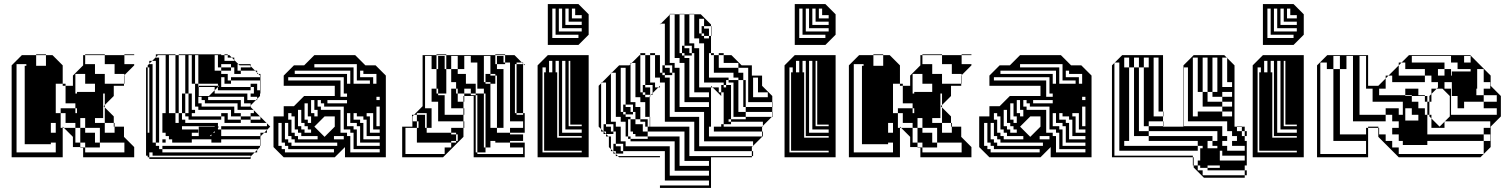

<svg xmlns="http://www.w3.org/2000/svg" viewBox="-20 -770 7381 940"><path d="M589 -504H637V-500H589ZM589 -360H587V-400L589 -402V-408H541V-456H493V-500H397V-504H493V-500H589V-456H637V-450L589 -402ZM349 -312H357V-320H445V-360H397V-408H349ZM493 -216V-244L487 -250L493 -256V-264H485V-216ZM485 -192H445V-168H493V-216H485ZM397 -168V-192H373V-168ZM541 -120V-150H537V-168H493V-120ZM373 -144H397V-120H373ZM229 -64H101V-448H109V-456H61V-24H253V-72H229ZM469 -48H397V-72H373V-120H445V-72H469ZM493 -264V-312H485V-264ZM253 -120V-168H229V-120ZM397 -168H373V-144H349V-168H301V-216H277V-240H349V-216H357V-240H349V-264H301V-350H287V-360H253V-216H277V-144H287V0H37V-450L87 -500H157V-448H205V-500H157V-504H205V-500H237L287 -450V-360H301V-350H337V-400L387 -450V-500H397V-456H445V-408H493V-360H587V-350H537V-300L493 -256V-244L537 -200V-168H541V-150H587V-100L637 -50V0H387V-48H373V-50H337V-100L293 -144H287V-150L293 -144H349V-72H373V-50H387V-48H397V-24H589V-72H469V-144H397Z M711 -408V-424H703V-408ZM711 -328V-344H703V-328ZM711 -216V-232H703V-216ZM711 -200V-216H703V-200ZM1223 -216V-230L1221 -232H1143V-264H983V-280H967V-296H951V-264H967V-248H1127V-216H1159V-200H1207V-184H1255V-198L1253 -200H1207V-216ZM711 -168V-184H703V-168ZM1095 -216V-184H1159V-168H1079V-200H1063V-216ZM711 -136V-152H703V-136ZM919 -360V-500H903V-456H887V-500H855V-504H1063V-500H1079V-472H1127V-476L1115 -488H1095V-500H1079V-504H1095V-500H1103L1115 -488H1127V-476L1147 -456H1207V-446L1229 -424H1239V-414L1245 -408H1255V-360H1253V-376H1111V-392H1253V-400L1245 -408H1239V-414L1229 -424H1159V-440H1207V-446L1203 -450H1153L1147 -456H1143V-424H1159V-408H1127V-440H1111V-456H1063V-440H1111V-424H1063V-440H1047V-500H1031V-424H1063V-408H1095V-376H1111V-360H1079V-392H1063V-344H1207V-328H1047V-344L1053 -350H1047V-360H951V-344H953V-300H1003L1031 -328V-344H953V-350H1047V-344L1031 -328V-312H1191V-280H1233L1207 -254V-248H1205L1203 -250L1207 -254V-264H1175V-296H999V-280H1159V-248H1205L1221 -232H1223V-230L1253 -200H1255V-198L1285 -168H1287V-166L1303 -150L1287 -134V-120H1273L1287 -134V-136H1063V-152H1287V-166L1285 -168H1207V-184H1159V-200H1111V-232H951V-248H935V-360H951V-500H935V-360ZM1015 -104V-112L1007 -104ZM743 -72V-472H725L743 -490V-504H839V-500H855V-216H871V-312H887V-216H903V-312H919V-232H935V-216H919V-200H1063V-184H903V-200H887V-216H871V-184H887V-168H1047V-150H1053L1047 -144V-136H1063V-120H1031V-128L1023 -120H1063V-104H1255V-120H1273L1255 -102V-72H1253V-88H1063V-72H1015V-88H919V-72H823V-88H807V-104H791V-120H775V-216H839V-500H807V-456H791V-500H753L743 -490V-488H759V-72ZM711 -40H703V-56H711ZM1239 -24H1227L1239 -36V-40H775V-56H1253V-50L1239 -36ZM711 -24V0H1203L1207 -4V-8H727V-24H711V-8H703V-24ZM903 -408H887V-456H903ZM807 -408H791V-456H807ZM711 -392V-408H703V-392ZM711 -376V-392H703V-376ZM807 -360H791V-408H807ZM903 -360H887V-408H903ZM711 -360V-376H703V-360ZM903 -312H887V-360H903ZM807 -312H791V-360H807ZM711 -344V-360H703V-344ZM1255 -312H1223V-344H1207V-360H1239V-328H1253V-360H1255ZM711 -312V-328H703V-312ZM711 -296V-312H703V-296ZM711 -280V-296H703V-280ZM807 -264H791V-312H807ZM1239 -280H1233L1239 -286V-296H1207V-312H1253V-300L1239 -286ZM711 -264V-280H703V-264ZM711 -248V-264H703V-248ZM711 -232V-248H703V-232ZM807 -216H791V-264H807ZM711 -152V-168H703V-152ZM711 -184V-200H703V-184ZM839 -168H855V-216H839ZM951 -120H919V-104H953V-150H1031V-152H871V-136H951ZM711 -120V-136H703V-120ZM711 -104H703V-120H711ZM711 -88H703V-104H711ZM711 -72H703V-88H711ZM711 -56H703V-72H711ZM1255 -56H1253V-72H1255ZM791 -72H775V-88H791ZM711 -40V-24H703V-40ZM727 -24V-40H743V-24ZM743 -72V-56H759V-40H775V-24H1227L1207 -4V8H711V0H703V-8H695V-440H703V-424H711V-440H703V-450L711 -458V-472H725L711 -458V-456H727V-72Z M1369 0 1319 -50V-200H1369V-250H1419L1469 -300H1619V-350H1369V-400L1419 -450H1469L1519 -500H1719L1769 -450H1819L1869 -400V0H1669V-50L1619 0ZM1695 -360V-424H1423V-408H1679V-360ZM1807 -360H1823V-408H1759V-424H1743V-392H1807ZM1791 -360V-376H1727V-456H1519V-440H1711V-360ZM1647 -376V-296H1679V-312H1663V-392H1391V-376ZM1839 -280V-296H1823V-280ZM1583 -280V-264H1679V-280ZM1535 -200V-232H1519V-280H1503V-216H1519V-200ZM1503 -168V-200H1487V-264H1471V-184H1487V-168ZM1619 -150V-200H1569L1519 -150L1569 -100ZM1503 -120V-136H1487V-152H1471V-168H1455V-232H1439V-152H1455V-136H1471V-120ZM1839 -120V-136H1807V-216H1775V-200H1791V-120ZM1535 -88V-104H1455V-120H1439V-136H1423V-200H1407V-216H1391V-184H1407V-120H1423V-104H1439V-88ZM1727 -216H1711V-184H1743V-168H1759V-88H1839V-104H1775V-184H1759V-200H1727ZM1663 -88V-104H1615V-88ZM1695 -216H1679V-152H1711V-136H1727V-56H1839V-72H1743V-152H1727V-168H1695ZM1631 -56V-72H1423V-88H1407V-104H1391V-168H1375V-88H1391V-72H1407V-56ZM1839 -24V-40H1711V-120H1695V-136H1663V-248H1567V-264H1551V-280H1535V-248H1551V-232H1647V-120H1679V-104H1695V-24ZM1615 -24V-40H1391V-56H1375V-72H1359V-168H1343V-56H1359V-40H1375V-24ZM1839 -152V-248H1823V-152Z M2221 -432V-496H2189V-432ZM2453 -456H2413V-496H2445V-464H2453ZM2357 -408H2381V-400H2357ZM2253 -272H2249V-300H2253ZM2253 -208H2249V-240H2189V-336H2213V-312H2221V-272H2249V-240H2253ZM2253 -144H2249V-176H2125V-272H2093V-336H2117V-312H2125V-304H2157V-208H2249V-176H2253ZM2413 -144V-120H2477V-112H2541V-80H2477V-72H2549V0H2299V-300H2253V-312H2221V-336H2213V-368H2189V-432H2165V-456H2125V-496H2157V-456H2165V-500H2117V-504H2165V-500H2405V-456H2413V-432H2445V-144H2541V-176H2477V-464H2453V-500H2405V-504H2453V-500H2499L2535 -464H2541V-458L2543 -456H2549V-450L2543 -456H2541V-458L2535 -464H2509V-456H2541V-408H2509V-456H2501V-216H2509V-208H2541V-216H2509V-264H2541V-216H2549V-120H2477V-144H2413V-368H2405V-360H2381V-368H2357V-400H2405V-368H2413V-400H2405V-408H2381V-496H2349V-368H2357V-360H2381V-144ZM2213 -72V-80H2189V-72ZM2357 -24H2317V-72H2349V-48H2357ZM2157 -432V-456H2125V-432ZM2541 -360H2509V-408H2541ZM2541 -312H2509V-360H2541ZM2541 -264H2509V-312H2541ZM2069 -168V-216H2021V-208H2061V-168ZM2069 -168H2029V-176H2021V-208H2007L2049 -250V-500H2117V-432H2165V-312H2125V-336H2117V-432H2093V-496H2061V-240H2093V-144H2069ZM2061 -144V-168H2029V-144ZM2221 -80V-112H2213V-120H2189V-144H2249V-100L2149 0H1949V-150H1999V-176H1997V-208H2007L1999 -200V-176H2021V-144H2069V-120H2189V-112H2213V-80ZM2157 -16V-48H2189V-72H2021V-144H1965V-16ZM2357 -72V-120H2317V-168H2349V-120H2357V-168H2317V-216H2349V-168H2357V-216H2317V-264H2349V-216H2357V-264H2317V-304H2309V-312H2349V-264H2357V-312H2349V-336H2309V-312H2285V-360H2309V-336H2317V-464H2285V-496H2253V-432H2221V-408H2261V-360H2285V-336H2253V-312H2285V-304H2309V-24H2317V-16H2541V-48H2477V-72H2405V-80H2381V-48H2357V-72H2317V-120H2349V-72Z M2662 -550V-750H2812L2862 -700V-600L2812 -550ZM2828 -680V-696H2796V-728H2780V-680ZM2828 -648V-664H2764V-728H2748V-648ZM2828 -616V-632H2732V-728H2716V-616ZM2812 -584V-600H2700V-728H2684V-584ZM2612 0V-450L2662 -500H2862V0ZM2716 -408V-472H2700V-416H2708V-408ZM2668 -472V-416H2684V-472ZM2716 -392V-408H2708V-392ZM2716 -376V-392H2708V-376ZM2716 -360V-376H2708V-360ZM2716 -344V-360H2708V-344ZM2716 -328V-344H2708V-328ZM2716 -312V-328H2708V-312ZM2716 -296V-312H2708V-296ZM2716 -280V-296H2708V-280ZM2716 -264V-280H2708V-264ZM2716 -248V-264H2708V-248ZM2716 -232V-248H2708V-232ZM2716 -216V-232H2708V-216ZM2716 -200V-216H2708V-200ZM2716 -184V-200H2708V-184ZM2716 -168V-184H2708V-168ZM2716 -152V-168H2708V-152ZM2828 -152V-160H2772V-472H2764V-152ZM2716 -136V-152H2708V-136ZM2716 -120V-136H2708V-120ZM2828 -120V-136H2748V-472H2732V-120ZM2716 -120H2708V-104H2716ZM2828 -104H2708V-96H2828ZM2828 -24V-32H2644V-416H2652V-440H2636V-24Z M3211 -654H3215L3211 -650ZM3415 -642H3427V-630H3415ZM3319 -546H3331V-534H3319ZM3223 -450H3235V-438H3223ZM3643 -366V-438H3595V-414H3619V-378H3631V-366ZM3175 -306H3167L3175 -314V-354H3139V-500H3163V-510H3187V-500H3163V-366H3187V-342H3203L3175 -314ZM3643 -342V-366H3631V-342ZM3511 -354H3523V-342H3511ZM3127 -354H3139V-342H3127ZM3211 -342H3203L3211 -350ZM3499 -318H3511V-300L3469 -342H3461V-350L3469 -342H3499ZM3739 -294V-318H3691V-390H3667V-294ZM3451 -246V-270H3331V-462H3307V-486H3283V-700H3261L3259 -698V-462H3283V-438H3307V-246ZM3031 -258H3043V-246H3031ZM3559 -162H3523V-318H3511V-342H3535V-354H3523V-366H3427V-558H3403V-582H3379V-700H3355V-702H3379V-700H3411L3461 -650V-642H3463V-594H3461V-642H3427V-678H3403V-606H3415V-594H3427V-582H3451V-594H3427V-606H3415V-630H3451V-594H3461V-510H3475V-500H3499V-438H3595V-462H3523V-500H3499V-510H3523V-500H3561L3611 -450H3661V-400H3711V-350L3761 -300V-270H3763V-246H3761V-270H3631V-246H3761V-222H3763V-198H3759L3761 -200V-222H3631V-246H3619V-282H3571V-366H3547V-378H3535V-354H3559V-282H3595V-222H3631V-198H3759L3715 -154V-150H3711L3715 -154V-174H3559V-186H3547V-174H3559ZM2935 -162H2947V-150H2935ZM3511 -150V-162H3523V-150H3711V-126H3715V-102H3711V-126H3475V-150ZM3451 -294V-318H3379V-510H3367V-546H3331V-700H3307V-702H3331V-700H3355V-558H3379V-534H3403V-342H3461V-150H3451V-102H3711V-100L3667 -56V-54H3665L3667 -56V-78H3427V-222H3283V-414H3271V-450H3235V-654H3215L3259 -698V-702H3283V-700H3307V-510H3319V-498H3331V-486H3355V-294ZM2983 -66H2995V-54H2983ZM3667 -6H3661V-30H3379V-174H3235V-366H3211V-390H3187V-500H3211V-414H3223V-402H3235V-390H3259V-198H3403V-54H3665L3661 -50V-30H3667ZM3451 42V18H3331V-126H3151V-150H3139V-174H3115V-186H3091V-222H3079V-258H3043V-438H3019V-222H3031V-210H3043V-198H3067V-186H3091V-162H3127V-126H3151V-102H3307V42ZM3163 -150H3355V-6H3661V0H3461V150H3211V138H3451V114H3235V-30H3031V-66H2995V-126H2983V-162H2947V-366H2927L2971 -410V-414H2975L2971 -410V-174H2995V-150H3019V-78H3043V-54H3259V90H3451V66H3283V-78H3067V-90H3055V-102H3043V-174H3019V-198H2995V-414H2975L3011 -450H3061L3067 -456V-462H3073L3067 -456V-270H3091V-246H3115V-186H3151V-174H3163ZM3367 -498H3331V-510H3319V-534H3355V-510H3367ZM3271 -402H3235V-414H3223V-438H3259V-414H3271ZM3643 -318V-342H3631V-318ZM3163 -294H3161V-300L3163 -302V-306H3139V-318H3127V-342H3163V-306H3167L3163 -302ZM3643 -294V-318H3631V-294ZM3631 -282H3619V-378H3595V-390H3571V-414H3475V-500H3461V-510H3451V-390H3547V-378H3595V-282H3631V-270H3643V-294H3631ZM3079 -210H3043V-222H3031V-246H3067V-222H3079ZM3631 -186V-198H3571V-282H3559V-186ZM3161 -150V-174H3151V-150ZM3163 -174H3161V-198H3139V-270H3115V-294H3091V-462H3073L3111 -500H3115V-510H3139V-500H3115V-318H3127V-306H3139V-294H3161V-198H3163ZM3151 -90V-102H3091V-114H3079V-126H3067V-186H3055V-102H3067V-90ZM2983 -114H2947V-126H2935V-150H2971V-126H2983ZM3031 -18H2995V-30H2983V-54H3019V-30H3031ZM2971 -102V-40L2981 -30H2983V-28L2993 -18H2995V-16L3005 -6H3211V0H3011L3005 -6H2995V-16L2993 -18H2983V-28L2981 -30H2971V-40L2961 -50V-100L2959 -102H2947V-114H2935V-126H2923V-138L2911 -150V-350L2923 -362V-366H2927L2923 -362V-138L2959 -102Z M3871 -550V-750H4021L4071 -700V-600L4021 -550ZM4037 -680V-696H4005V-728H3989V-680ZM4037 -648V-664H3973V-728H3957V-648ZM4037 -616V-632H3941V-728H3925V-616ZM4021 -584V-600H3909V-728H3893V-584ZM3821 0V-450L3871 -500H4071V0ZM3925 -408V-472H3909V-416H3917V-408ZM3877 -472V-416H3893V-472ZM3925 -392V-408H3917V-392ZM3925 -376V-392H3917V-376ZM3925 -360V-376H3917V-360ZM3925 -344V-360H3917V-344ZM3925 -328V-344H3917V-328ZM3925 -312V-328H3917V-312ZM3925 -296V-312H3917V-296ZM3925 -280V-296H3917V-280ZM3925 -264V-280H3917V-264ZM3925 -248V-264H3917V-248ZM3925 -232V-248H3917V-232ZM3925 -216V-232H3917V-216ZM3925 -200V-216H3917V-200ZM3925 -184V-200H3917V-184ZM3925 -168V-184H3917V-168ZM3925 -152V-168H3917V-152ZM4037 -152V-160H3981V-472H3973V-152ZM3925 -136V-152H3917V-136ZM3925 -120V-136H3917V-120ZM4037 -120V-136H3957V-472H3941V-120ZM3925 -120H3917V-104H3925ZM4037 -104H3917V-96H4037ZM4037 -24V-32H3853V-416H3861V-440H3845V-24Z M4688 -504H4736V-500H4688ZM4688 -360H4686V-400L4688 -402V-408H4640V-456H4592V-500H4496V-504H4592V-500H4688V-456H4736V-450L4688 -402ZM4448 -312H4456V-320H4544V-360H4496V-408H4448ZM4592 -216V-244L4586 -250L4592 -256V-264H4584V-216ZM4584 -192H4544V-168H4592V-216H4584ZM4496 -168V-192H4472V-168ZM4640 -120V-150H4636V-168H4592V-120ZM4472 -144H4496V-120H4472ZM4328 -64H4200V-448H4208V-456H4160V-24H4352V-72H4328ZM4568 -48H4496V-72H4472V-120H4544V-72H4568ZM4592 -264V-312H4584V-264ZM4352 -120V-168H4328V-120ZM4496 -168H4472V-144H4448V-168H4400V-216H4376V-240H4448V-216H4456V-240H4448V-264H4400V-350H4386V-360H4352V-216H4376V-144H4386V0H4136V-450L4186 -500H4256V-448H4304V-500H4256V-504H4304V-500H4336L4386 -450V-360H4400V-350H4436V-400L4486 -450V-500H4496V-456H4544V-408H4592V-360H4686V-350H4636V-300L4592 -256V-244L4636 -200V-168H4640V-150H4686V-100L4736 -50V0H4486V-48H4472V-50H4436V-100L4392 -144H4386V-150L4392 -144H4448V-72H4472V-50H4486V-48H4496V-24H4688V-72H4568V-144H4496Z M4824 0 4774 -50V-200H4824V-250H4874L4924 -300H5074V-350H4824V-400L4874 -450H4924L4974 -500H5174L5224 -450H5274L5324 -400V0H5124V-50L5074 0ZM5150 -360V-424H4878V-408H5134V-360ZM5262 -360H5278V-408H5214V-424H5198V-392H5262ZM5246 -360V-376H5182V-456H4974V-440H5166V-360ZM5102 -376V-296H5134V-312H5118V-392H4846V-376ZM5294 -280V-296H5278V-280ZM5038 -280V-264H5134V-280ZM4990 -200V-232H4974V-280H4958V-216H4974V-200ZM4958 -168V-200H4942V-264H4926V-184H4942V-168ZM5074 -150V-200H5024L4974 -150L5024 -100ZM4958 -120V-136H4942V-152H4926V-168H4910V-232H4894V-152H4910V-136H4926V-120ZM5294 -120V-136H5262V-216H5230V-200H5246V-120ZM4990 -88V-104H4910V-120H4894V-136H4878V-200H4862V-216H4846V-184H4862V-120H4878V-104H4894V-88ZM5182 -216H5166V-184H5198V-168H5214V-88H5294V-104H5230V-184H5214V-200H5182ZM5118 -88V-104H5070V-88ZM5150 -216H5134V-152H5166V-136H5182V-56H5294V-72H5198V-152H5182V-168H5150ZM5086 -56V-72H4878V-88H4862V-104H4846V-168H4830V-88H4846V-72H4862V-56ZM5294 -24V-40H5166V-120H5150V-136H5118V-248H5022V-264H5006V-280H4990V-248H5006V-232H5102V-120H5134V-104H5150V-24ZM5070 -24V-40H4846V-56H4830V-72H4814V-168H4798V-56H4814V-40H4830V-24ZM5294 -152V-248H5278V-152Z M5796 -392V-416H5774V-392ZM5916 -320H5940V-488H5916ZM5556 -440V-488H5532V-440ZM5892 -320V-488H5868V-320ZM5580 -440H5604V-488H5580ZM6012 -344V-368H5988V-486L5986 -488H5964V-344ZM6012 -296V-320H5964V-296ZM5892 -320V-272H5964V-248H6012V-272H5964V-296H5916V-320ZM5964 -200H6012V-224H5964V-248H5868V-320H5844V-488H5820V-200H5844V-224H5964ZM5556 -440V-128H5604V-104H5916V-80H5940V-128H5604V-152H5580V-440ZM5988 -80H5964V-56H5988V-32H6074V-56H6012V-80H6036V-104H6012V-128H5988V-176H5774V-152H5964V-104H5988ZM5916 -56V-80H5892V-44H5940V-56ZM5952 52V40H5892V52ZM5796 -368V-392H5774V-368ZM5796 -344V-368H5774V-344ZM5796 -320V-344H5774V-320ZM5796 -296V-320H5774V-296ZM5796 -272V-296H5774V-272ZM5796 -248V-272H5774V-248ZM5796 -224V-248H5774V-224ZM5796 -200V-224H5774V-200ZM5796 -200H5774V-176H5796ZM5844 16H5824V40H5844ZM5964 -32H5952V16H6074V-8H5964ZM5604 -80V-104H5532V-440H5508V-488H5484V-440H5508V-80H5484V-56H5844V-32H5460V-464H5438L5474 -500H5674V-224H5676V-200H5674V-224H5652V-488H5628V-200H5674V-176H5676V-152H5674V-176H5604V-152H5674V-150H5774V-152H5772V-440H5774V-416H5796V-440H5774V-450L5824 -500H5974L5986 -488H5988V-486L6024 -450V-150H6036V-128H6060V-150H6036V-152H6060V-150H6074V-128H6084V-104H6074V-128H6060V-104H6074V-80H6084V40H6074V64H6084V88H6074V64H5892V52H5856V40H5844V64H5868V88H6074V100H5874L5824 50V40H5820V0H5424V-450L5436 -462V-464H5438L5436 -462V-8H5820V0H5824V16H5856V-44H5868V-56H5844V-80Z M6163 -550V-750H6313L6363 -700V-600L6313 -550ZM6329 -680V-696H6297V-728H6281V-680ZM6329 -648V-664H6265V-728H6249V-648ZM6329 -616V-632H6233V-728H6217V-616ZM6313 -584V-600H6201V-728H6185V-584ZM6113 0V-450L6163 -500H6363V0ZM6217 -408V-472H6201V-416H6209V-408ZM6169 -472V-416H6185V-472ZM6217 -392V-408H6209V-392ZM6217 -376V-392H6209V-376ZM6217 -360V-376H6209V-360ZM6217 -344V-360H6209V-344ZM6217 -328V-344H6209V-328ZM6217 -312V-328H6209V-312ZM6217 -296V-312H6209V-296ZM6217 -280V-296H6209V-280ZM6217 -264V-280H6209V-264ZM6217 -248V-264H6209V-248ZM6217 -232V-248H6209V-232ZM6217 -216V-232H6209V-216ZM6217 -200V-216H6209V-200ZM6217 -184V-200H6209V-184ZM6217 -168V-184H6209V-168ZM6217 -152V-168H6209V-152ZM6329 -152V-160H6273V-472H6265V-152ZM6217 -136V-152H6209V-136ZM6217 -120V-136H6209V-120ZM6329 -120V-136H6249V-472H6233V-120ZM6217 -120H6209V-104H6217ZM6329 -104H6209V-96H6329ZM6329 -24V-32H6145V-416H6153V-440H6137V-24Z M6540 -432V-496H6508V-432ZM7180 -464V-496H7148V-464ZM7052 -400V-432H7020V-400ZM7084 -400H7088V-420H7180V-432H7116V-464H7084V-496H6892V-464H7052V-432H7084ZM6828 -464H6842L6828 -450V-400H6956V-368H6796V-400H6778L6828 -450ZM7276 -336V-368H7244V-432H7212V-336ZM7308 -272V-304H7244V-336H7208V-304H7244V-272ZM7052 -336H7084V-208H7308V-240H7244V-272H7148V-240H7116V-300H7088V-368H7052ZM6988 -144V-176H6968V-144ZM6988 -304H6982L6988 -310V-336H7014L6988 -310ZM6540 -240H6508V-336H6540ZM6988 -272H6978V-300L6982 -304H6988ZM6540 -144H6508V-240H6540ZM6540 -144V-112H6668V-144H6678V0H6428V-450L6478 -500H6678V-350H6728L6764 -386V-400H6778L6764 -386V-336H6732V-304H6860V-300H6892V-272H6924V-240H6956V-208H6968V-176H6988V-190L6978 -200V-208H6968V-272H6956V-300H6892V-304H6860V-336H6924V-304H6956V-300H6968V-272H6978V-208H6988V-190L7028 -150L7052 -174V-176H7054L7052 -174V-144H6968V-112H7244V-80H7276V-112H7244V-144H7276V-176H7054L7078 -200V-300L7042 -336H7014L7020 -342V-368H6988V-400H6956V-432H6860V-464H6842L6878 -500H7178L7278 -400V-350L7328 -300V-200L7278 -150V-50L7228 0H6828L6728 -100V-144H6678V-150H6728V-144H6732V-112H6764V-80H6796V-48H6828V-16H7244V-80H6968V-60H6848V-80H6828V-112H6796V-144H6828V-176H6796V-208H6764V-240H6828V-208H6848V-240H6860V-180H6924V-208H6892V-240H6848V-272H6700V-336H6668V-496H6636V-208H6764V-176H6604V-496H6572V-432H6540V-336H6508V-432H6476V-464H6444V-16H6668V-80H6508V-144Z"/></svg>

Font: Rubik Broken Fax
Style: Regular
Weight: 400
Designer: Hubert and Fischer, NaN
Foundry: Hubert and Fischer, NaN
Version: Version 2.201